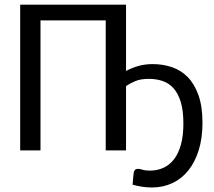

<svg xmlns="http://www.w3.org/2000/svg" viewBox="-20 -662 942 845"><path d="M639.6 88.9Q672.4 88.9 699.5 76.4Q726.6 64 746.1 38.6Q765.6 13.2 776.4 -25.9Q787.1 -64.9 787.1 -118.2Q787.1 -174.3 775.9 -211.9Q764.6 -249.5 744.6 -272.5Q724.6 -295.4 696.5 -305.2Q668.5 -314.9 634.8 -314.9Q598.6 -314.9 575.2 -304.9Q551.8 -294.9 534.7 -283.2V0H445.3V-572.3H158.2V0H68.8V-641.6H534.7V-349.6Q561 -363.8 589.6 -371.8Q618.2 -379.9 652.3 -379.9Q696.8 -379.9 736.6 -366.5Q776.4 -353 806.2 -322.8Q835.9 -292.5 853.5 -242.9Q871.1 -193.4 871.1 -121.6Q871.1 -54.2 854.7 -1.5Q838.4 51.3 809.1 87.9Q779.8 124.5 738.8 143.8Q697.8 163.1 648.9 163.1Q607.4 163.1 563.5 150.9Q564.5 137.7 565.7 124.3Q566.9 110.8 568.4 98.1Q569.3 90.8 574 85.9Q578.6 81.1 587.9 81.1Q595.7 81.1 607.7 85Q619.6 88.9 639.6 88.9Z"/></svg>

Font: Carlito
Style: Regular
Weight: 400
Designer: Lukasz Dziedzic
Foundry: tyPoland Lukasz Dziedzic
Version: Version 1.104